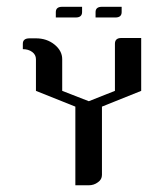

<svg xmlns="http://www.w3.org/2000/svg" viewBox="-20 -551 488 571"><path d="M146 -499V-515.1Q146 -530.8 165 -530.8H224.1V-515.1Q224.1 -499 205.1 -499ZM264.2 -499V-515.1Q264.2 -530.8 283.2 -530.8H341.8V-515.1Q341.8 -499 323.2 -499ZM47.9 -404.8V-420.9Q47.9 -437 67.9 -437H86.9Q119.1 -437 142.1 -418.5Q165 -399.9 165 -375V-280.8L244.1 -250L321.8 -280.8V-420.9Q321.8 -438 340.8 -438H399.9V-280.8L283.2 -233.9V-30.8Q283.2 -17.1 271 -8.8Q259.3 0 244.1 0H204.1V-233.9L86.9 -280.8V-375Q86.9 -388.2 75.7 -396.5Q64.5 -404.8 47.9 -404.8Z"/></svg>

Font: Hhenum
Style: Regular
Weight: 400
Designer: T. Christopher White
Version: Version 1.0